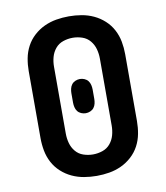

<svg xmlns="http://www.w3.org/2000/svg" viewBox="-84 -813 768 890"><g transform="rotate(-10 300.0 -367.5)"><path d="M300 8Q270 8 240.5 3Q211 -2 184 -14.5Q157 -27 134.5 -47.5Q112 -68 98 -94.5Q84 -121 78.5 -150.5Q73 -180 73 -210V-525Q73 -555 78.5 -584.5Q84 -614 98 -640.5Q112 -667 134.5 -687.5Q157 -708 184 -720.5Q211 -733 240.5 -738Q270 -743 300 -743Q330 -743 359.5 -738Q389 -733 416 -720.5Q443 -708 465.5 -687.5Q488 -667 502 -640.5Q516 -614 521.5 -584.5Q527 -555 527 -525V-210Q527 -180 521.5 -150.5Q516 -121 502 -94.5Q488 -68 465.5 -47.5Q443 -27 416 -14.5Q389 -2 359.5 3Q330 8 300 8ZM300 -93Q323 -93 345 -100.5Q367 -108 381.5 -125.5Q396 -143 402 -165Q408 -187 408 -210V-525Q408 -548 402 -570Q396 -592 381.5 -609.5Q367 -627 345 -634.5Q323 -642 300 -642Q277 -642 255 -634.5Q233 -627 218.5 -609.5Q204 -592 198 -570Q192 -548 192 -525V-210Q192 -187 198 -165Q204 -143 218.5 -125.5Q233 -108 255 -100.5Q277 -93 300 -93ZM300 -287Q289 -287 278.5 -291.5Q268 -296 261.5 -304.5Q255 -313 252.5 -324Q250 -335 250 -345V-390Q250 -400 252.5 -411Q255 -422 261.5 -430.5Q268 -439 278.5 -443.5Q289 -448 300 -448Q311 -448 321.5 -443.5Q332 -439 338.5 -430.5Q345 -422 347.5 -411Q350 -400 350 -390V-345Q350 -335 347.5 -324Q345 -313 338.5 -304.5Q332 -296 321.5 -291.5Q311 -287 300 -287Z"/></g></svg>

Font: R Plex Mono
Style: Bold
Weight: 700
Monospace: yes
Designer: Belleve Invis
Foundry: Belleve Invis
Version: Version 31.8.0